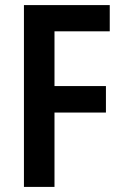

<svg xmlns="http://www.w3.org/2000/svg" viewBox="-20 -734 479 754"><path d="M194 0V-292H396V-396H194V-611H411V-714H74V0Z"/></svg>

Font: Noto Sans Khmer Condensed SemiBold
Style: Regular
Weight: 600
Width: 3
Designer: Danh Hong and the Monotype Design Team
Foundry: Monotype Imaging Inc.
Version: Version 2.004